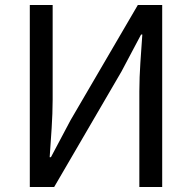

<svg xmlns="http://www.w3.org/2000/svg" viewBox="-20 -753 773 773"><path d="M192 -733H100V0H198L469 -465L548 -614H553C548 -538 541 -462 541 -385V0H633V-733H535L264 -269L185 -120H180C185 -196 192 -276 192 -352Z"/></svg>

Font: Spoqa Han Sans Neo
Style: Regular
Weight: 400
Designer: [Spoqa Han Sans Neo] Dong-huui Kim ___ Younghwa Kang ___ Yujin Lee ___ [Noto Sans] Ryoko NISHIZUKA ____ (kana & ideograp
Foundry: Spoqa (http://www.spoqa-han-sans.com)
Version: Version 1.100;hotconv 1.0.109;makeotfexe 2.5.65596